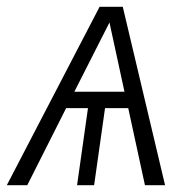

<svg xmlns="http://www.w3.org/2000/svg" viewBox="-42 -543 555 563"><path d="M334 -226H266L234 0H184L216 -226H152L38 0H-22L250 -523H318L442 0H383ZM323 -274 279 -477 176 -274Z"/></svg>

Font: Fira Sans Light
Style: Italic
Weight: 300
Italic angle: -8°
Designer: bBox Type GmbH & Carrois Corporate GbR & Edenspiekermann AG
Foundry: bBox Type GmbH & Carrois Corporate GbR & Edenspiekermann AG
Version: Version 4.301